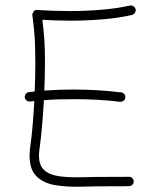

<svg xmlns="http://www.w3.org/2000/svg" viewBox="-20 -702 596 719"><path d="M72.8 -337.4Q72.3 -344.2 76.7 -350.3Q81.1 -356.4 88.4 -356.9Q99.1 -358.4 109.9 -359.4Q112.3 -416.5 112.3 -468.8Q112.3 -503.9 111.3 -531.5Q110.4 -559.1 107.9 -585.7Q105.5 -612.3 101.1 -645Q100.6 -650.4 105.2 -658Q109.9 -665.5 119.6 -664.6Q150.4 -662.6 181.4 -661.6Q212.4 -660.6 242.7 -660.6Q299.8 -660.6 359.4 -665.5Q418.9 -670.4 466.3 -681.2Q473.1 -682.6 479.5 -678.7Q485.8 -674.8 487.8 -667.5Q489.3 -660.6 485.4 -654.3Q481.4 -647.9 474.1 -646Q423.8 -634.3 362.5 -629.4Q301.3 -624.5 242.7 -624.5Q216.8 -624.5 190.7 -625.5Q164.6 -626.5 138.7 -627.9Q144 -585.9 146.2 -551.3Q148.4 -516.6 148.4 -468.8Q148.4 -418.5 146 -362.8Q199.2 -366.7 256.3 -366.7Q301.8 -366.7 345.9 -364Q390.1 -361.3 433.6 -356Q440.9 -355.5 445.6 -349.4Q450.2 -343.3 449.2 -336.4Q448.7 -329.1 442.6 -324.7Q436.5 -320.3 429.7 -320.8Q386.7 -326.2 343.5 -328.4Q300.3 -330.6 256.3 -330.6Q227.1 -330.6 199.5 -329.8Q171.9 -329.1 144.5 -326.7Q141.6 -277.8 137.5 -230.5Q133.3 -183.1 127.9 -143.6Q126 -131.8 126 -119.6Q126 -82.5 145.5 -64.9Q165 -47.4 200.2 -42.2Q235.4 -37.1 283.2 -38.3Q331.1 -39.6 387.2 -39.6Q406.7 -39.6 425.5 -39.6Q444.3 -39.6 462.4 -40Q469.7 -40.5 475.1 -35.4Q480.5 -30.3 480.5 -22.5Q481 -15.1 475.6 -10Q470.2 -4.9 462.4 -4.9Q444.3 -4.4 425.5 -4.4Q406.7 -4.4 387.2 -4.4Q335.9 -4.4 283.7 -2.9Q231.4 -1.5 187.7 -8.5Q144 -15.6 117.4 -41Q90.8 -66.4 90.8 -119.6Q90.8 -134.8 92.8 -148.4Q98.1 -186 102.1 -231.2Q106 -276.4 108.4 -323.7Q100.6 -322.8 92.3 -321.8Q85.4 -321.3 79.6 -325.7Q73.7 -330.1 72.8 -337.4Z"/></svg>

Font: Mikhak-DS2-FD ExtraLight
Style: Regular
Weight: 200
Designer: Amin Abedi
Version: Version 3.2